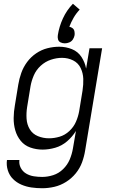

<svg xmlns="http://www.w3.org/2000/svg" viewBox="-20 -786 616 1019"><path d="M204 213Q236 213 268.5 205.5Q301 198 330.5 179.5Q360 161 382 134Q404 107 415.5 75.5Q427 44 432 12L522 -530H455L437 -422Q431 -455 412.5 -483.5Q394 -512 362 -525Q330 -538 294 -538Q263 -538 231.5 -530Q200 -522 172 -503Q144 -484 124 -457Q104 -430 93 -399Q82 -368 77 -337L59 -227Q53 -194 52.5 -160Q52 -126 61 -94.5Q70 -63 90 -38.5Q110 -14 141 -3Q172 8 206 8Q239 8 273.5 -2Q308 -12 336 -36Q364 -60 383 -91L367 2Q362 32 350 60.5Q338 89 315 111.5Q292 134 262.5 143.5Q233 153 204 153Q181 153 159 149.5Q137 146 118.5 135Q100 124 90 104.5Q80 85 83 63H17Q13 91 21.5 118Q30 145 49 164Q68 183 93.5 194Q119 205 147 209Q175 213 204 213ZM240 -52Q209 -52 181 -63.5Q153 -75 138 -100Q123 -125 121 -156Q119 -187 124 -218L142 -328Q147 -357 159.5 -386Q172 -415 196 -437Q220 -459 250 -469Q280 -479 309 -479Q341 -479 368 -465.5Q395 -452 408 -425Q421 -398 422 -367.5Q423 -337 418 -305L400 -195Q395 -167 383 -139.5Q371 -112 348 -90.5Q325 -69 296.5 -60.5Q268 -52 240 -52ZM324 -556Q336 -556 348 -561Q360 -566 367 -577Q374 -588 376 -600Q377 -610 375 -620Q373 -630 365.5 -636Q358 -642 348 -644Q357 -668 370.5 -691.5Q384 -715 403 -735L367 -766Q334 -732 314 -688.5Q294 -645 287 -600Q285 -588 288 -577Q291 -566 301.5 -561Q312 -556 324 -556Z"/></svg>

Font: Iosevka Sparkle Light
Style: Italic
Weight: 300
Italic angle: -9°
Designer: Belleve Invis
Foundry: Belleve Invis
Version: Version 4.5.0; ttfautohint (v1.8.3)